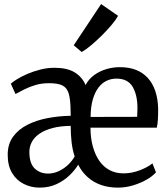

<svg xmlns="http://www.w3.org/2000/svg" viewBox="-20 -890 809 922"><path d="M170 11Q129.5 11 94.5 -6.5Q59.5 -24 38.2 -59Q17 -94 17 -147Q17 -198 42.5 -233.2Q68 -268.5 111.2 -290.5Q154.5 -312.5 208.5 -322.8Q262.5 -333 319.5 -334L319 -359Q318.5 -411.5 310.2 -440Q302 -468.5 280 -479.5Q258 -490.5 216 -490.5Q180.5 -490.5 150.8 -481.8Q121 -473 97 -460.8Q73 -448.5 54.5 -438.5L32 -488Q40.5 -496.5 61.5 -509.5Q82.5 -522.5 111.5 -535Q140.5 -547.5 174 -556Q207.5 -564.5 241.5 -564.5Q302.5 -564.5 338.5 -542.5Q374.5 -520.5 391 -481.5Q405.5 -510 431.5 -529Q457.5 -548 489.8 -557.8Q522 -567.5 555.5 -567.5Q642 -567.5 689.2 -516.2Q736.5 -465 739.5 -369Q739.5 -338.5 738.2 -316.2Q737 -294 733 -277H414.5Q414.5 -229 425.2 -188.8Q436 -148.5 456 -119Q476 -89.5 505.5 -73.5Q535 -57.5 573 -57.5Q613 -57.5 651.8 -72.5Q690.5 -87.5 712 -105.5L729 -62.5Q713 -44 683.8 -27.2Q654.5 -10.5 618.8 0.2Q583 11 546 11Q501 11 464.5 -2Q428 -15 400.5 -39.8Q373 -64.5 355.5 -99Q340 -73.5 314 -48.2Q288 -23 252 -6Q216 11 170 11ZM415 -328.5 638.5 -329Q639 -338.5 639.5 -350.2Q640 -362 640 -372Q640 -433.5 617 -473Q594 -512.5 539 -512.5Q514 -512.5 491.8 -502Q469.5 -491.5 452.5 -469Q435.5 -446.5 425.5 -411.8Q415.5 -377 415 -328.5ZM211 -56.5Q237 -56.5 261.8 -68Q286.5 -79.5 306.5 -98.2Q326.5 -117 338.5 -139Q328 -170.5 323.8 -207Q319.5 -243.5 319.5 -285.5Q269.5 -285 232.5 -275.2Q195.5 -265.5 170.5 -248.5Q145.5 -231.5 133.2 -209Q121 -186.5 121 -160.5Q121 -105.5 146.5 -81Q172 -56.5 211 -56.5ZM372 -640.5 334 -672.5 465.5 -870.5 547 -814Q537 -795.5 515.8 -770.2Q494.5 -745 468.5 -719.2Q442.5 -693.5 417 -672.2Q391.5 -651 373 -640.5Z"/></svg>

Font: Merriweather 24pt SemiCondensed
Style: Regular
Weight: 400
Width: 4
Designer: Eben Sorkin
Foundry: Eben Sorkin
Version: Version 2.100